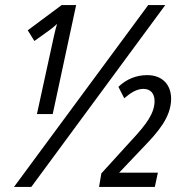

<svg xmlns="http://www.w3.org/2000/svg" viewBox="-20 -734 731 754"><path d="M35 0H103L629 -714H562ZM192 -593 125 -286H187L279 -714H222L89 -615L115 -573L175 -616C182 -621 192 -629 204 -640C200 -625 196 -612 192 -593ZM369 0H588L600 -56H448L544 -157C598 -213 652 -273 652 -346C652 -402 617 -439 558 -439C515 -439 476 -423 445 -393L468 -348C491 -368 516 -385 543 -385C570 -385 587 -368 587 -337C587 -288 552 -243 500 -187L378 -53Z"/></svg>

Font: Noto Sans ExtraCondensed
Style: Italic
Weight: 400
Width: 2
Italic angle: -12°
Designer: Monotype Design Team
Foundry: Monotype Imaging Inc.
Version: Version 2.013